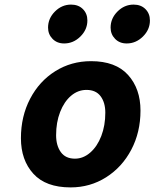

<svg xmlns="http://www.w3.org/2000/svg" viewBox="-20 -806 672 835"><path d="M71 -205Q71 -300 111 -376.5Q151 -453 220.5 -496.5Q290 -540 376 -540Q483 -540 537 -480Q591 -420 591 -325Q591 -231 551 -155Q511 -79 441.5 -35Q372 9 287 9Q179 9 125 -50.5Q71 -110 71 -205ZM438 -316Q438 -360 417.5 -387.5Q397 -415 356 -415Q319 -415 289 -389.5Q259 -364 241.5 -319Q224 -274 224 -218Q224 -173 244.5 -144.5Q265 -116 306 -116Q342 -116 372.5 -142.5Q403 -169 420.5 -214.5Q438 -260 438 -316ZM461 -686Q461 -726 491 -756Q521 -786 561 -786Q593 -786 612.5 -766.5Q632 -747 632 -717Q632 -677 601.5 -647Q571 -617 531 -617Q500 -617 480.5 -637Q461 -657 461 -686ZM189 -686Q189 -726 219 -756Q249 -786 289 -786Q321 -786 340.5 -766.5Q360 -747 360 -717Q360 -677 329.5 -647Q299 -617 259 -617Q228 -617 208.5 -637Q189 -657 189 -686Z"/></svg>

Font: Be Vietnam ExtraBold
Style: Italic
Weight: 800
Italic angle: -9.778°
Designer: Gabriel Lam
Foundry: TypeRant
Version: Version 3.000